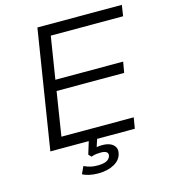

<svg xmlns="http://www.w3.org/2000/svg" viewBox="-129 -806 967 1100"><g transform="rotate(-15 355.0 -256.0)"><path d="M84 0 196 -705H697L687 -640H258L218 -389H620L609 -325H208L167 -65H596L585 0ZM316 193Q290 193 264.5 187.5Q239 182 225 173L245 130Q265 139 282.5 143.5Q300 148 325 148Q359 148 378 139Q397 130 402 111Q405 96 394.5 88.5Q384 81 361 81Q349 81 335 82.5Q321 84 304 90L289 74L318 -20H368L343 56L321 50Q338 46 352.5 44Q367 42 380 42Q407 42 426 50Q445 58 454.5 73.5Q464 89 459 112Q451 150 412 171.5Q373 193 316 193Z"/></g></svg>

Font: Nunito Sans 7pt SemiExpanded Light
Style: Italic
Weight: 300
Width: 6
Italic angle: -9°
Designer: Vernon Adams
Foundry: Vernon Adams
Version: Version 3.101;gftools[0.9.27]